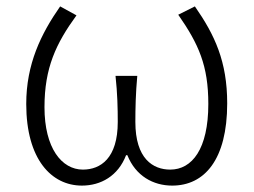

<svg xmlns="http://www.w3.org/2000/svg" viewBox="-20 -567 793 600"><path d="M236 13C295 13 349 -17 374 -82H378C404 -17 459 13 518 13C619 13 690 -68 690 -244C690 -375 651 -458 589 -547L537 -521C601 -429 631 -362 631 -242C631 -101 580 -37 512 -37C458 -37 403 -71 403 -186C403 -228 404 -275 409 -330H341C347 -275 348 -228 348 -186C348 -72 294 -37 239 -37C173 -37 119 -104 119 -232C119 -355 155 -431 219 -519L168 -547C108 -461 62 -367 62 -242C62 -69 141 13 236 13Z"/></svg>

Font: Source Han Sans SC Light
Style: Regular
Weight: 300
Designer: Ryoko NISHIZUKA (kana & ideographs); Paul D. Hunt (Latin, Greek & Cyrillic); Wenlong ZHANG (bopomofo); Sandoll Communica
Foundry: Adobe Systems Incorporated
Version: Version 1.004;PS 1.004;hotconv 1.0.82;makeotf.lib2.5.63406